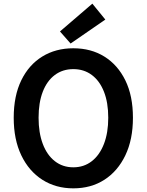

<svg xmlns="http://www.w3.org/2000/svg" viewBox="-20 -1016 802 1050"><path d="M381 14Q285 14 211.5 -33Q138 -80 96.5 -166.5Q55 -253 55 -372Q55 -492 96.5 -577Q138 -662 211.5 -707Q285 -752 381 -752Q478 -752 551 -706.5Q624 -661 665.5 -576.5Q707 -492 707 -372Q707 -253 665.5 -166.5Q624 -80 551 -33Q478 14 381 14ZM381 -101Q439 -101 482 -134.5Q525 -168 548.5 -229Q572 -290 572 -372Q572 -455 548.5 -514.5Q525 -574 482 -606Q439 -638 381 -638Q323 -638 280 -606Q237 -574 214 -514.5Q191 -455 191 -372Q191 -290 214 -229Q237 -168 280 -134.5Q323 -101 381 -101ZM366 -778 308 -844 485 -996 556 -909Z"/></svg>

Font: Noto Sans HK Thin SemiBold
Style: Regular
Weight: 600
Version: Version 2.004-H2;hotconv 1.0.118;makeotfexe 2.5.65603